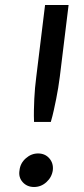

<svg xmlns="http://www.w3.org/2000/svg" viewBox="-20 -739 336 767"><path d="M160 -719H254L219 -433Q216 -410 212.5 -388Q209 -366 204.5 -344Q200 -322 195 -299Q190 -276 183 -252H116Q115 -276 115.5 -299Q116 -322 117 -344Q118 -366 120 -388Q122 -410 125 -433ZM58 -59Q61 -87 83 -106.5Q105 -126 132 -126Q160 -126 177 -106.5Q194 -87 191 -59Q187 -31 165.5 -11.5Q144 8 116 8Q88 8 70.5 -11.5Q53 -31 58 -59Z"/></svg>

Font: Aleo Medium
Style: Italic
Weight: 500
Italic angle: -7°
Designer: Alessio Laiso
Foundry: Alessio Laiso
Version: Version 2.001;gftools[0.9.29]